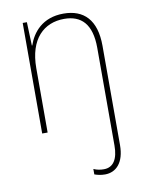

<svg xmlns="http://www.w3.org/2000/svg" viewBox="-87 -600 687 903"><g transform="rotate(-10 256.5 -148.5)"><path d="M341 241C394 241 434 201 434 117V-357C434 -481 376 -538 279 -538C178 -538 129 -475 109 -416H107L103 -528H83V0H109V-307C109 -447 181 -513 278 -513C359 -513 408 -466 408 -352V115C408 178 386 216 340 216C325 216 308 214 291 206V232C305 237 321 241 341 241Z"/></g></svg>

Font: Noto Sans Thai Looped SemiCondensed Thin
Style: Regular
Weight: 100
Width: 4
Designer: Sasikarn Vongin, Ben Mitchell
Foundry: The Fontpad Ltd
Version: Version 1.001